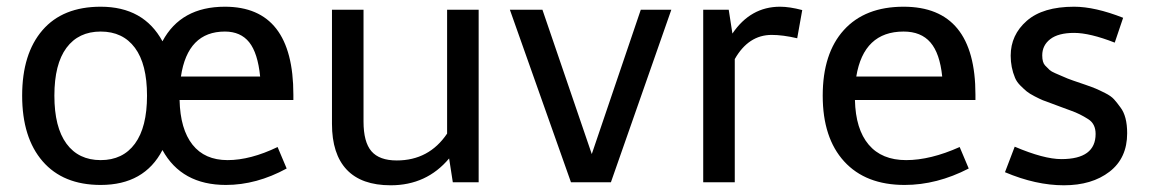

<svg xmlns="http://www.w3.org/2000/svg" viewBox="-20 -543 3431 572"><path d="M46 -258C46 -174.7 66.3 -109.5 107 -62.5C147.7 -15.5 205.3 8 280 8C366.7 8 428 -26.7 464 -96C502 -26.7 565 8 653 8C713.7 8 774 -8.3 834 -41L807 -105C753 -79 703.3 -66 658 -66C612.7 -66 577.8 -81.3 553.5 -112C529.2 -142.7 516.3 -187 515 -245H854V-261C854 -435.7 786 -523 650 -523C562.7 -523 500.7 -488.7 464 -420C426.7 -488.7 365.3 -523 280 -523C204.7 -523 146.8 -499.7 106.5 -453C66.2 -406.3 46 -341.3 46 -258ZM142 -258C142 -320.7 154 -368.2 178 -400.5C202 -432.8 236 -449 280 -449C324 -449 358 -432.8 382 -400.5C406 -368.2 418 -320.7 418 -258C418 -195.3 406 -147.7 382 -115C358 -82.3 324 -66 280 -66C236 -66 202 -82.3 178 -115C154 -147.7 142 -195.3 142 -258ZM650 -449C681.3 -449 705.5 -438.3 722.5 -417C739.5 -395.7 750.3 -361.7 755 -315H519C532.3 -404.3 576 -449 650 -449Z M969 -174C969 -114 983.7 -68.5 1013 -37.5C1042.3 -6.5 1086 9 1144 9C1215.3 9 1273.3 -17.7 1318 -71L1329 0H1406V-514H1312V-145C1276 -91.7 1226 -65 1162 -65C1127.3 -65 1102.2 -74.2 1086.5 -92.5C1070.8 -110.8 1063 -140.3 1063 -181V-514H969Z M1681 0H1800L1980 -514H1889L1743 -84L1596 -514H1499Z M2075 0H2169V-367C2196.3 -415 2233 -439 2279 -439C2301 -439 2326.3 -435.7 2355 -429L2370 -513C2344.7 -519.7 2322.7 -523 2304 -523C2245.3 -523 2198 -496.3 2162 -443L2151 -514H2075Z M2431 -258C2431 -174 2452.3 -108.7 2495 -62C2537.7 -15.3 2597.7 8 2675 8C2739 8 2802.7 -8.3 2866 -41L2839 -105C2781 -79 2727.8 -66 2679.5 -66C2631.2 -66 2594 -81.3 2568 -112C2542 -142.7 2528.3 -187 2527 -245H2886V-261C2886 -435.7 2814.7 -523 2672 -523C2595.3 -523 2536 -499.8 2494 -453.5C2452 -407.2 2431 -342 2431 -258ZM2672 -449C2706.7 -449 2733.3 -438.2 2752 -416.5C2770.7 -394.8 2782.3 -361 2787 -315H2531C2545.7 -404.3 2592.7 -449 2672 -449Z M2974 -30C3035.3 -4 3093.8 9 3149.5 9C3205.2 9 3250.5 -4.5 3285.5 -31.5C3320.5 -58.5 3338 -96.7 3338 -146C3338 -180 3331.3 -205.7 3318 -223C3311.3 -232.3 3305 -240.3 3299 -247C3293 -253.7 3284 -260 3272 -266C3260 -272 3250.8 -276.3 3244.5 -279C3238.2 -281.7 3227.8 -285.5 3213.5 -290.5L3177 -303C3167 -306.3 3155.3 -311 3142 -317L3123.5 -325C3115.8 -328.3 3110.3 -331.5 3107 -334.5C3103.7 -337.5 3099.2 -342 3093.5 -348C3087.8 -354 3085 -364 3085 -378C3085 -398 3093 -414.2 3109 -426.5C3125 -438.8 3148.7 -445 3180 -445C3211.3 -445 3251.7 -435.3 3301 -416L3326 -490C3270 -512 3221.3 -523 3180 -523C3118 -523 3071 -509 3039 -481C3007 -453 2991 -418.3 2991 -377C2991 -353.7 2995.3 -331.7 3004 -311C3007.3 -303 3012.7 -295.3 3020 -288C3027.3 -280.7 3033.7 -274.8 3039 -270.5C3044.3 -266.2 3052.2 -261.3 3062.5 -256C3072.8 -250.7 3080.8 -246.8 3086.5 -244.5C3092.2 -242.2 3101.2 -238.8 3113.5 -234.5C3125.8 -230.2 3134.3 -227 3139 -225C3143.7 -223 3154.5 -219 3171.5 -213C3188.5 -207 3205.3 -198.7 3222 -188C3236.7 -178.7 3244 -164 3244 -144C3244 -94 3210 -69 3142 -69C3107.3 -69 3061 -81.3 3003 -106Z"/></svg>

Font: Telex Regular
Style: Regular
Weight: 400
Designer: Andres Torresi
Foundry: Andres Torresi
Version: Version 1.001